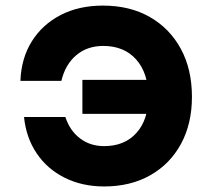

<svg xmlns="http://www.w3.org/2000/svg" viewBox="-20 -654 790 693"><path d="M528 -243.1H277.4V-365.8H528ZM355.9 19Q276.9 19 213.9 -12.3Q150.9 -43.5 112.6 -100.2Q74.2 -156.9 66.7 -231.8H216Q231.8 -182.7 268.6 -154.7Q305.4 -126.6 355.8 -126.6Q429.8 -126.6 472.5 -174.3Q515.3 -221.9 515.3 -304.4Q515.3 -389.9 471.7 -439.1Q428.1 -488.2 352.8 -488.2Q294.7 -488.2 255.1 -454.6Q215.5 -420.9 201.5 -362.1H53.7Q56.7 -443.7 94.8 -504.7Q133 -565.7 198.9 -599.8Q264.8 -633.8 351.4 -633.8Q448.7 -633.8 520.6 -592.7Q592.6 -551.6 632.7 -477.7Q672.8 -403.7 672.8 -304.4Q672.8 -207.5 633.3 -134.7Q593.9 -62 522.5 -21.5Q451.2 19 355.9 19Z"/></svg>

Font: Martian Mono SemiExpanded
Style: Regular
Weight: 400
Width: 6
Monospace: yes
Designer: Roman Shamin
Foundry: Evil Martians
Version: Version 1.000